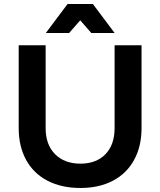

<svg xmlns="http://www.w3.org/2000/svg" viewBox="-20 -925 796 955"><path d="M380 -111Q459 -111 504.5 -158Q550 -205 550 -288V-700H684V-288Q684 -197 647 -129.5Q610 -62 541.5 -26Q473 10 380 10Q286 10 216.5 -26Q147 -62 110 -129.5Q73 -197 73 -288V-700H207V-288Q207 -205 254 -158Q301 -111 380 -111ZM550 -761H434L379 -824L324 -761H208L316 -905H442Z"/></svg>

Font: Montserrat arm2 Medium
Style: Regular
Weight: 500
Designer: Julieta Ulanovsky
Foundry: Julieta Ulanovsky
Version: Version 6.000